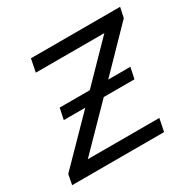

<svg xmlns="http://www.w3.org/2000/svg" viewBox="-135 -650 774 774"><g transform="rotate(-30 252.5 -263.0)"><path d="M-11 0 -2 -47 191 -244H91L102 -296H242L408 -466H89L101 -526H516L506 -479L328 -296H431L420 -244H277L96 -59H429L417 0Z"/></g></svg>

Font: Montserrat
Style: Italic
Weight: 400
Italic angle: -11.3°
Designer: Julieta Ulanovsky
Foundry: Julieta Ulanovsky
Version: Version 9.000; ttfautohint (v1.8.4.7-5d5b)